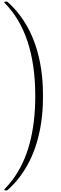

<svg xmlns="http://www.w3.org/2000/svg" viewBox="-20 -1470 776 2439"><path d="M428 -251Q428 -1044 34 -1438Q34 -1446 38 -1448Q42 -1450 56 -1450H71L75 -1446Q105 -1422 162 -1361Q472 -1020 519 -449Q526 -367 526 -251Q526 -134 519 -53Q472 519 162 860Q105 921 75 945L71 949H56Q41 949 37.5 947Q34 945 34 937Q81 890 140 813Q428 429 428 -251Z"/></svg>

Font: KaTeX_Size3
Style: Regular
Weight: 400
Version: Version 1.1; ttfautohint (v1.3)